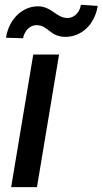

<svg xmlns="http://www.w3.org/2000/svg" viewBox="-20 -770 422 790"><path d="M25.9 0H132.1L223 -545.5H116.8ZM4.6 -614.7 74.9 -612.6C80.6 -643.5 103.3 -666.5 129.6 -666.5C180 -666.5 183.6 -618.3 250.4 -618.3C312.9 -618.6 369.3 -666.5 382.1 -745.7L312.9 -750.4C308.6 -719.5 285.2 -696 258.2 -696C210.6 -696 193.5 -744 135.7 -744C73.5 -744 17 -693.2 4.6 -614.7Z"/></svg>

Font: Margiela Sans Medium
Style: Italic
Weight: 500
Italic angle: -9.39999°
Designer: Stefan Endress, Andreas Faust
Version: Version 1.100;FEAKit 1.0